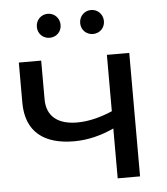

<svg xmlns="http://www.w3.org/2000/svg" viewBox="-52 -774 713 821"><g transform="rotate(-5 304.5 -363.5)"><path d="M420 0H516V-530H420V-288C369 -266 317 -253 269 -253C188 -253 138 -289 138 -364V-530H42V-358C42 -232 120 -174 249 -174C308 -174 366 -189 420 -214ZM369 -624C397 -624 420 -645 420 -675C420 -705 397 -727 369 -727C341 -727 318 -705 318 -675C318 -645 341 -624 369 -624ZM183 -624C211 -624 234 -645 234 -675C234 -705 211 -727 183 -727C155 -727 132 -705 132 -675C132 -645 155 -624 183 -624Z"/></g></svg>

Font: Chess Sans Medium
Style: Regular
Weight: 500
Designer: Wolf Bōese
Foundry: Wolf Bōese
Version: Version 7.223;Glyphs 3.3 (3306)